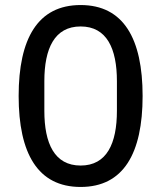

<svg xmlns="http://www.w3.org/2000/svg" viewBox="-20 -730 640 762"><path d="M300 12C470 12 546 -121 546 -349C546 -577 470 -710 300 -710C130 -710 54 -577 54 -349C54 -121 130 12 300 12ZM300 -73C196 -73 156 -161 156 -290V-408C156 -537 196 -625 300 -625C404 -625 444 -537 444 -408V-290C444 -161 404 -73 300 -73Z"/></svg>

Font: IBM Plex Devanagari Text
Style: Regular
Weight: 450
Designer: Mike Abbink, Paul van der Laan, Pieter van Rosmalen, Erin McLaughlin
Foundry: Bold Monday
Version: Version 1.0